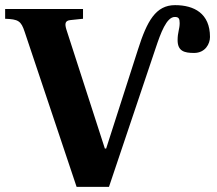

<svg xmlns="http://www.w3.org/2000/svg" viewBox="-36 -727 843 747"><path d="M-16 -654C35 -652 46 -646 60 -603L262 0H388L570 -541C589 -598 612 -661 644 -661C659 -661 663 -655 663 -637C663 -614 655 -601 655 -571C655 -528 681 -521 719 -521C763 -521 781 -557 781 -583C781 -675 719 -707 645 -707C570 -707 536 -645 501 -535L377 -149H372L222 -613C216 -634 216 -647 239 -649L287 -654V-692H-16Z"/></svg>

Font: Heuristica
Style: Bold
Weight: 700
Version: Version 1.0.1